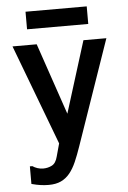

<svg xmlns="http://www.w3.org/2000/svg" viewBox="-57 -729 615 925"><g transform="rotate(-5 250.0 -266.5)"><path d="M398 -602H102V-687H398ZM58 57H70Q80 64 93.5 68.5Q107 73 121 73Q144 73 163.5 63Q183 53 191 21L208 -41L25 -526H142L260 -180L368 -526H479L303 -18Q289 23 275 55Q261 87 243 109Q225 131 200.5 142.5Q176 154 141 154Q123 154 103.5 151.5Q84 149 58 142Z"/></g></svg>

Font: D2Coding
Style: Bold
Weight: 700
Monospace: yes
Designer: Yong-Rak Park; Jeong-Hwan Yoon; Sang-Min Lee;
Foundry: NHN Corporation
Version: Version 1.3.2; Build 20180524